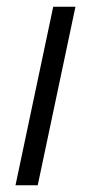

<svg xmlns="http://www.w3.org/2000/svg" viewBox="-20 -550 269 570"><path d="M26 0H92L204 -530H138Z"/></svg>

Font: Geist Light
Style: Italic
Weight: 300
Italic angle: -12°
Designer: Basement.studio, Andrés Briganti, Mateo Zaragoza
Foundry: Basement.studio, Vercel, Andrés Briganti, Guido Ferreyra, Mateo Zaragoza
Version: Version 1.500